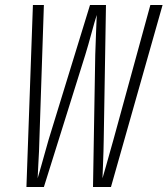

<svg xmlns="http://www.w3.org/2000/svg" viewBox="-20 -750 672 770"><path d="M86 0 112 -730H156L138 -190Q138 -172 136.5 -144Q135 -116 133.5 -87Q132 -58 131 -35Q138 -58 146 -87Q154 -116 162 -144Q170 -172 175 -190L341 -730H405L396 -190Q396 -172 395 -143.5Q394 -115 393 -86Q392 -57 391 -35Q398 -58 406 -87Q414 -116 422 -144Q430 -172 435 -190L583 -730H632L425 0H353L362 -530Q363 -568 365 -614.5Q367 -661 368 -690Q359 -662 346.5 -615.5Q334 -569 322 -530L156 0Z"/></svg>

Font: JetBrains Mono Thin
Style: Italic
Weight: 100
Italic angle: -9°
Monospace: yes
Designer: Philipp Nurullin, Konstantin Bulenkov
Foundry: JetBrains
Version: Version 2.305; ttfautohint (v1.8.4.7-5d5b)